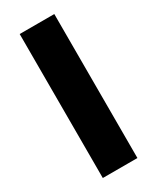

<svg xmlns="http://www.w3.org/2000/svg" viewBox="-185 -766 672 821"><g transform="rotate(-30 151.0 -355.5)"><path d="M236.3 -710.9V0H65.4V-710.9Z"/></g></svg>

Font: Vazirmatn FD Black
Style: Regular
Weight: 900
Designer: Saber Rastikerdar
Foundry: Saber Rastikerdar
Version: Version 33.003